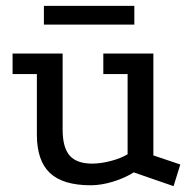

<svg xmlns="http://www.w3.org/2000/svg" viewBox="-20 -617 657 656"><path d="M437 -28Q405 -8 365 4Q325 16 290 16Q195 16 150.5 -26Q106 -68 106 -157V-364H23V-434H194V-174Q194 -113 218 -85.5Q242 -58 295 -58Q324 -58 358.5 -67Q393 -76 416 -90V-364H333V-434H504V-86L596 -55L573 19ZM130 -597H439V-533H130Z"/></svg>

Font: Podkova Medium
Style: Regular
Weight: 500
Designer: Ilya Yudin
Foundry: Cyreal (www.cyreal.org)
Version: Version 2.103